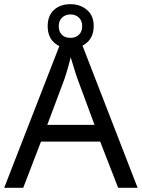

<svg xmlns="http://www.w3.org/2000/svg" viewBox="-20 -898 679 918"><path d="M545 0 459 -221H176L91 0H0L279 -717H360L638 0ZM352 -517Q349 -525 342 -546Q335 -567 328.5 -589.5Q322 -612 318 -624Q313 -604 307.5 -583.5Q302 -563 296.5 -546Q291 -529 287 -517L206 -301H432ZM317 -667Q268 -667 238 -695Q208 -723 208 -773Q208 -823 238 -850.5Q268 -878 317 -878Q364 -878 396 -850.5Q428 -823 428 -774Q428 -723 396.5 -695Q365 -667 317 -667ZM317 -717Q342 -717 357.5 -732Q373 -747 373 -773Q373 -799 357 -814Q341 -829 317 -829Q293 -829 277 -814Q261 -799 261 -773Q261 -747 275.5 -732Q290 -717 317 -717Z"/></svg>

Font: Noto Sans Adlam Unjoined
Style: Regular
Weight: 400
Designer: Mark Jamra, Neil Patel
Foundry: JamraPatel LLC
Version: Version 3.001